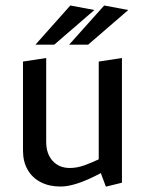

<svg xmlns="http://www.w3.org/2000/svg" viewBox="-20 -676 542 709"><path d="M371 13.3 352.3 -36.8Q332.1 -25.8 305.8 -14Q279.6 -2.1 252.7 5.3Q225.9 12.8 203.3 12.8Q161.8 12.8 130.6 -3.2Q99.5 -19.1 82.2 -49Q64.9 -78.9 64.9 -120V-448.7L150.6 -461.8V-152.3Q150.6 -107.9 174.5 -81.8Q198.4 -55.7 237.9 -55.7Q264.7 -55.7 292.3 -65.8Q319.9 -75.8 344.6 -87.7V-448.7L430.3 -461.8V-1.3ZM235.3 -511.1 364.7 -655.7 453.6 -639 305.5 -511.1ZM110.9 -511.1 239.6 -655.7 328.5 -639 180.4 -511.1Z"/></svg>

Font: Ancizar Sans Thin
Style: Regular
Weight: 100
Designer: Cesar Puertas, Viviana Monsalve, Julian Moncada, Julian Prieto, Jose Castro, Mariel Hernandez, Felipe Aragon, Sara Alarc
Version: Version 8.100